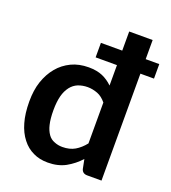

<svg xmlns="http://www.w3.org/2000/svg" viewBox="-136 -845 852 954"><g transform="rotate(20 289.5 -368.0)"><path d="M383.3 -151.4V-367.7Q361.8 -393.6 337.9 -402.8Q311 -413.1 284.7 -413.1Q257.8 -413.1 233.9 -403.8Q211.4 -394.5 195.8 -374.5Q179.2 -353 171.4 -323.2Q163.1 -291 163.1 -247.1Q163.1 -202.1 170.4 -171.9Q176.8 -144 190.9 -124Q203.6 -106 224.1 -98.6Q243.7 -90.3 267.1 -90.3Q305.2 -90.3 333 -106.4Q360.4 -122.6 383.3 -151.4ZM579.1 -642.1V-565.4H507.3V0H431.6Q406.7 0 400.4 -22.5L390.6 -71.8Q359.9 -37.6 318.8 -14.6Q278.3 7.3 225.1 7.3Q181.2 7.3 148.4 -8.8Q113.3 -24.9 88.4 -57.1Q62.5 -89.8 49.3 -136.7Q35.6 -183.6 35.6 -247.1Q35.6 -307.1 50.8 -352.5Q67.4 -400.9 95.7 -434.6Q123.5 -468.3 165 -488.3Q205.1 -507.3 255.9 -507.3Q298.8 -507.3 329.6 -494.1Q358.9 -481.4 383.3 -457.5V-565.4H270.5V-642.1H383.3V-743.2H507.3V-642.1Z"/></g></svg>

Font: Lato-SemiBold
Style: Bold
Weight: 500
Designer: Lukasz Dziedzic with Adam Twardoch and Botio Nikoltchev
Foundry: tyPoland Lukasz Dziedzic
Version: ""